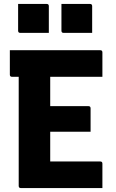

<svg xmlns="http://www.w3.org/2000/svg" viewBox="-20 -955 590 975"><path d="M86 0Q75 0 75 -11V-565H41Q30 -565 30 -576V-700H489Q500 -700 500 -689V-565H235V-416H429Q440 -416 440 -405V-286H235V-135H489Q500 -135 500 -124V0ZM72 -935H217Q228 -935 228 -924V-788H83Q72 -788 72 -799ZM292 -935H437Q448 -935 448 -924V-788H303Q292 -788 292 -799Z"/></svg>

Font: Recursive Sn Lnr St XBd
Style: Regular
Weight: 800
Version: Version 1.079;hotconv 1.0.112;makeotfexe 2.5.65598; ttfautoh